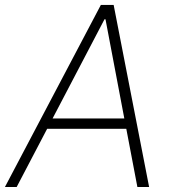

<svg xmlns="http://www.w3.org/2000/svg" viewBox="-35 -747 692 767"><path d="M367.9 -727.3H419L560.7 0H513.8L469.5 -232.6H153.4L31.6 0H-15.3ZM175.1 -273.8H461.6L386.4 -670.1H382.5Z"/></svg>

Font: Inter P Extra Light
Style: Italic
Weight: 200
Italic angle: 9.39999°
Designer: Rasmus Andersson
Foundry: rsms
Version: Version 3.018;git-588b23468